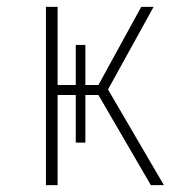

<svg xmlns="http://www.w3.org/2000/svg" viewBox="-20 -540 536 560"><path d="M458 0H420L267 -263H229V-124H201V-263H148V0H114V-520H148V-292H201V-409H229V-292H267L392 -520H428L295 -279Z"/></svg>

Font: FiraSans
Style: Regular
Weight: 200
Designer: Carrois Corporate & Edenspiekermann AG
Foundry: Carrois Corporate GbR & Edenspiekermann AG
Version: Version 3.106;PS 003.106;hotconv 1.0.70;makeotf.lib2.5.58329